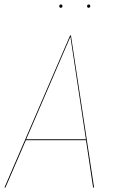

<svg xmlns="http://www.w3.org/2000/svg" viewBox="-22 -839 511 859"><path d="M250 -804.2Q243.2 -804.2 243.2 -811.5Q243.2 -818.8 250.5 -818.8Q257.3 -818.8 257.3 -812Q257.3 -804.2 250 -804.2ZM374.5 -804.2Q367.7 -804.2 367.7 -811.5Q367.7 -818.8 375 -818.8Q381.8 -818.8 381.8 -812Q381.8 -804.2 374.5 -804.2ZM394.5 0 362.8 -211.9H93.8L2.4 0H-2L291.5 -680.2H295.4L398.9 0ZM95.2 -215.8H362.3L293 -674.8Z"/></svg>

Font: Fira Sans Compressed Four
Style: Italic
Weight: 100
Width: 3
Italic angle: -8°
Designer: Carrois Corporate & Edenspiekermann AG
Foundry: Carrois Corporate GbR & Edenspiekermann AG
Version: Version 4.203;PS 004.203;hotconv 1.0.88;makeotf.lib2.5.64775